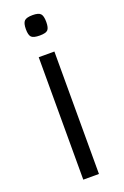

<svg xmlns="http://www.w3.org/2000/svg" viewBox="-158 -873 593 921"><g transform="rotate(-20 138.0 -412.5)"><path d="M178 -625V0H98V-625ZM86 -772Q86 -803 97 -814Q108 -825 139 -825Q169 -825 179.5 -814Q190 -803 190 -772Q190 -742 180 -731.5Q170 -721 139 -721Q107 -721 96.5 -731.5Q86 -742 86 -772Z"/></g></svg>

Font: Changa Light
Style: Regular
Weight: 300
Designer: Eduardo Rodriguez Tunni
Foundry: Eduardo Rodriguez Tunni
Version: Version 2.002; ttfautohint (v1.5) -l 8 -r 50 -G 110 -x 14 -H